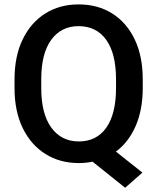

<svg xmlns="http://www.w3.org/2000/svg" viewBox="-20 -741 729 884"><path d="M637.2 -375V-335.9Q637.2 -235.4 604.5 -160.6Q571.8 -85.9 513.7 -43L635.7 53.7L556.2 123.5L406.2 3.4Q376 9.8 342.8 9.8Q255.9 9.8 189.2 -32Q122.6 -73.7 84.7 -151.1Q46.9 -228.5 46.9 -335.9V-375Q46.9 -482.4 84.5 -559.8Q122.1 -637.2 188.5 -679Q254.9 -720.7 341.8 -720.7Q430.2 -720.7 496.6 -679Q563 -637.2 600.1 -559.8Q637.2 -482.4 637.2 -375ZM514.2 -335.9V-376Q514.2 -494.6 469 -557.6Q423.8 -620.6 341.8 -620.6Q261.7 -620.6 215.8 -557.6Q169.9 -494.6 169.9 -376V-335.9Q169.9 -216.8 216.3 -153.3Q262.7 -89.8 342.8 -89.8Q424.8 -89.8 469.5 -153.3Q514.2 -216.8 514.2 -335.9Z"/></svg>

Font: Vazirmatn RD UI Medium
Style: Regular
Weight: 500
Designer: Saber Rastikerdar
Foundry: Saber Rastikerdar
Version: Version 33.003